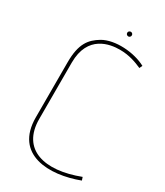

<svg xmlns="http://www.w3.org/2000/svg" viewBox="-200 -878 831 969"><g transform="rotate(30 215.0 -393.5)"><path d="M266 -770C273 -770 279 -776 279 -784C279 -791 273 -797 266 -797C258 -797 252 -791 252 -784C252 -776 258 -770 266 -770ZM421 -41C236 30 85 -7 85 -185V-513C85 -674 207 -691 263 -691C318 -691 360 -675 394 -660L402 -677C332 -715 218 -723 153 -685C100 -653 66 -613 66 -504V-183C66 34 269 37 427 -23Z"/></g></svg>

Font: Advent Pro
Style: Thin
Weight: 100
Designer: Andreas Kalpakidis
Foundry: Andreas Kalpakidis
Version: Version 2.002 2007